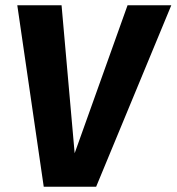

<svg xmlns="http://www.w3.org/2000/svg" viewBox="-20 -713 674 733"><path d="M634 -693H467L265 -128L215 -693H46L147 0H347Z"/></svg>

Font: Fira Sans
Style: Bold Italic
Weight: 700
Italic angle: -8°
Designer: bBox Type GmbH & Carrois Corporate GbR & Edenspiekermann AG
Foundry: bBox Type GmbH & Carrois Corporate GbR & Edenspiekermann AG
Version: Version 4.301;PS 004.301;hotconv 1.0.88;makeotf.lib2.5.64775